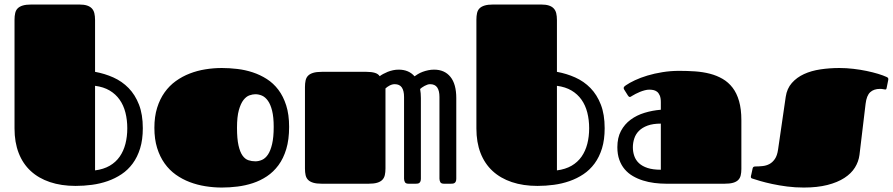

<svg xmlns="http://www.w3.org/2000/svg" viewBox="-20 -821 3990 858"><path d="M317.9 9.8Q253.9 9.8 203.1 -7.3Q152.3 -24.4 117.2 -56.9Q82 -89.4 63.5 -137.2Q44.9 -185.1 44.9 -246.6V-732.9Q44.9 -749.5 47.9 -762.5Q50.8 -775.4 59.1 -783.7Q67.4 -792 82 -796.4Q96.7 -800.8 120.1 -800.8H334Q355 -800.8 368.7 -796.4Q382.3 -792 390.4 -783.4Q398.4 -774.9 401.6 -762Q404.8 -749 404.8 -731.4V-500Q447.8 -492.2 486.6 -474.9Q525.4 -457.5 554.7 -427.5Q584 -397.5 601.1 -353.5Q618.2 -309.6 618.2 -248Q618.2 -196.8 606.2 -158Q594.2 -119.1 573 -90.3Q551.8 -61.5 523.2 -42.5Q494.6 -23.4 461.2 -11.7Q427.7 0 391.1 4.9Q354.5 9.8 317.9 9.8ZM404.8 -59.6Q442.9 -64.5 470.2 -80.3Q497.6 -96.2 514.9 -121.1Q532.2 -146 540.5 -178.2Q548.8 -210.4 548.8 -248Q548.8 -285.2 540.5 -317.9Q532.2 -350.6 514.6 -375.5Q497.1 -400.4 470 -416.5Q442.9 -432.6 404.8 -437.5Z M971.2 17.1Q934.6 17.1 897.9 11.2Q861.3 5.4 827.9 -7.3Q794.4 -20 765.6 -40.5Q736.8 -61 715.6 -90.8Q694.3 -120.6 682.1 -159.9Q669.9 -199.2 669.9 -250Q669.9 -299.8 682.1 -339.1Q694.3 -378.4 715.6 -408.2Q736.8 -438 765.6 -458.7Q794.4 -479.5 827.9 -492.4Q861.3 -505.4 897.9 -511.2Q934.6 -517.1 971.2 -517.1Q1004.9 -517.1 1040.3 -512.9Q1075.7 -508.8 1109.1 -497.8Q1142.6 -486.8 1172.1 -468Q1201.7 -449.2 1223.9 -419.9Q1246.1 -390.6 1259 -349.9Q1272 -309.1 1272 -253.9Q1272 -197.3 1259.3 -155Q1246.6 -112.8 1224.4 -82.8Q1202.1 -52.7 1172.9 -33.2Q1143.6 -13.7 1110.1 -2.7Q1076.7 8.3 1041 12.7Q1005.4 17.1 971.2 17.1ZM1121.1 -100.1Q1136.2 -100.1 1151.1 -106.7Q1166 -113.3 1177.5 -130.4Q1189 -147.5 1196 -177.5Q1203.1 -207.5 1203.1 -253.9Q1203.1 -297.9 1196 -326.2Q1189 -354.5 1177.2 -370.8Q1165.5 -387.2 1150.9 -393.6Q1136.2 -399.9 1121.1 -399.9Q1109.4 -399.9 1095 -395Q1080.6 -390.1 1068.1 -374.3Q1055.7 -358.4 1047.4 -328.9Q1039.1 -299.3 1039.1 -250Q1039.1 -200.7 1045.9 -170.9Q1052.7 -141.1 1064 -125.5Q1075.2 -109.9 1090.1 -105Q1105 -100.1 1121.1 -100.1Z M1342.8 -432.1Q1342.8 -448.7 1345.7 -461.7Q1348.6 -474.6 1356.9 -482.9Q1365.2 -491.2 1379.9 -495.6Q1394.5 -500 1418 -500H1617.7Q1639.6 -500 1654.8 -495.6Q1669.9 -491.2 1676.8 -480.5Q1683.1 -485.4 1692.4 -490.5Q1701.7 -495.6 1712.6 -500Q1723.6 -504.4 1736.1 -507.1Q1748.5 -509.8 1761.7 -509.8Q1806.6 -509.8 1832.5 -480Q1839.4 -484.9 1847.2 -489.7Q1856.9 -495.6 1868.7 -500Q1880.4 -504.4 1893.6 -507.1Q1906.7 -509.8 1919.9 -509.8Q1966.8 -509.8 1992.9 -477.5Q2019 -445.3 2019 -382.8V-22.9Q2019 -14.6 2016.8 -10Q2014.6 -5.4 2011.2 -3.2Q2007.8 -1 2003.4 -0.5Q1999 0 1994.6 0H1963.9Q1951.2 0 1947.5 -7.3Q1943.8 -14.6 1943.8 -22.9V-387.7Q1943.8 -415.5 1933.8 -430.2Q1923.8 -444.8 1901.9 -444.8Q1896 -444.8 1889.6 -442.6Q1883.3 -440.4 1877 -437Q1870.6 -433.6 1865.2 -429.7Q1860.8 -426.3 1857.4 -423.3Q1860.8 -404.8 1860.8 -382.8V-22.9Q1860.8 -14.6 1858.6 -10Q1856.4 -5.4 1853.3 -3.2Q1850.1 -1 1845.7 -0.5Q1841.3 0 1836.9 0H1805.7Q1793 0 1789.3 -7.3Q1785.6 -14.6 1785.6 -22.9V-387.7Q1785.6 -415.5 1775.6 -430.2Q1765.6 -444.8 1743.7 -444.8Q1732.4 -444.8 1720.9 -438.7Q1709.5 -432.6 1702.6 -425.8V-68.4Q1702.6 -51.3 1699.7 -38.6Q1696.8 -25.9 1688.5 -17.3Q1680.2 -8.8 1665.5 -4.4Q1650.9 0 1627.4 0H1418Q1394.5 0 1379.9 -4.4Q1365.2 -8.8 1356.9 -17.1Q1348.6 -25.4 1345.7 -38.1Q1342.8 -50.8 1342.8 -67.9Z M2381.8 9.8Q2317.9 9.8 2267.1 -7.3Q2216.3 -24.4 2181.2 -56.9Q2146 -89.4 2127.4 -137.2Q2108.9 -185.1 2108.9 -246.6V-732.9Q2108.9 -749.5 2111.8 -762.5Q2114.7 -775.4 2123 -783.7Q2131.3 -792 2146 -796.4Q2160.6 -800.8 2184.1 -800.8H2397.9Q2418.9 -800.8 2432.6 -796.4Q2446.3 -792 2454.3 -783.4Q2462.4 -774.9 2465.6 -762Q2468.8 -749 2468.8 -731.4V-500Q2511.7 -492.2 2550.5 -474.9Q2589.4 -457.5 2618.7 -427.5Q2647.9 -397.5 2665 -353.5Q2682.1 -309.6 2682.1 -248Q2682.1 -196.8 2670.2 -158Q2658.2 -119.1 2637 -90.3Q2615.7 -61.5 2587.2 -42.5Q2558.6 -23.4 2525.1 -11.7Q2491.7 0 2455.1 4.9Q2418.5 9.8 2381.8 9.8ZM2468.8 -59.6Q2506.8 -64.5 2534.2 -80.3Q2561.5 -96.2 2578.9 -121.1Q2596.2 -146 2604.5 -178.2Q2612.8 -210.4 2612.8 -248Q2612.8 -285.2 2604.5 -317.9Q2596.2 -350.6 2578.6 -375.5Q2561 -400.4 2533.9 -416.5Q2506.8 -432.6 2468.8 -437.5Z M2957 0Q2930.7 0 2904.1 -3.4Q2877.4 -6.8 2853.3 -14.4Q2829.1 -22 2808.1 -34.2Q2787.1 -46.4 2771.7 -64.5Q2756.3 -82.5 2747.6 -106.9Q2738.8 -131.3 2738.8 -163.1Q2738.8 -205.6 2754.9 -235.8Q2771 -266.1 2798.1 -286.1Q2825.2 -306.2 2860.4 -316.9Q2895.5 -327.6 2933.1 -330.6V-364.3Q2933.1 -383.3 2928.2 -394.5Q2923.3 -405.8 2915.8 -411.4Q2908.2 -417 2899.2 -418.7Q2890.1 -420.4 2881.8 -420.4Q2872.1 -420.4 2861.1 -417.5Q2850.1 -414.6 2839.8 -410.4Q2829.6 -406.2 2820.3 -401.4Q2811 -396.5 2804.7 -392.6Q2801.8 -390.6 2799.3 -389.2Q2796.9 -387.7 2794.4 -387.7Q2790 -387.7 2786.1 -394L2769.5 -420.4Q2767.1 -423.8 2767.1 -427.7Q2767.1 -431.6 2770.3 -434.6Q2773.4 -437.5 2776.4 -439.5Q2792.5 -450.7 2817.4 -462.4Q2842.3 -474.1 2873.3 -483.4Q2904.3 -492.7 2940.4 -498.5Q2976.6 -504.4 3015.1 -504.4Q3051.8 -504.4 3086.7 -502Q3121.6 -499.5 3152.6 -491.5Q3183.6 -483.4 3209.2 -468.5Q3234.9 -453.6 3253.7 -429.2Q3272.5 -404.8 3282.7 -369.1Q3293 -333.5 3293 -283.7V-65.9Q3293 -49.8 3290 -37.4Q3287.1 -24.9 3278.8 -16.6Q3270.5 -8.3 3255.9 -4.2Q3241.2 0 3217.8 0ZM2933.1 -268.6Q2897.9 -268.6 2874 -259.8Q2850.1 -251 2835.4 -236.3Q2820.8 -221.7 2814.5 -202.4Q2808.1 -183.1 2808.1 -162.6Q2808.1 -142.1 2814.5 -123.8Q2820.8 -105.5 2835.4 -91.8Q2850.1 -78.1 2874 -70.3Q2897.9 -62.5 2933.1 -62.5Z M3731 -517.1Q3762.2 -517.1 3793.5 -513.4Q3824.7 -509.8 3852.8 -503.9Q3880.9 -498 3904.1 -491Q3927.2 -483.9 3941.9 -477.1Q3944.3 -476.1 3947 -474.1Q3949.7 -472.2 3949.7 -466.8Q3949.7 -465.3 3949.2 -462.9Q3948.7 -460.4 3948.2 -458L3942.4 -429.2Q3941.4 -423.3 3939.7 -422.1Q3938 -420.9 3936.5 -420.9Q3934.1 -420.9 3927.2 -422.4Q3920.4 -423.8 3912.6 -423.8Q3884.8 -423.8 3868.7 -408.9Q3852.5 -394 3848.1 -356.9L3820.8 -128.9Q3816.9 -98.6 3800.5 -72.3Q3784.2 -45.9 3753.4 -25.9Q3722.7 -5.9 3677.5 5.6Q3632.3 17.1 3571.8 17.1Q3533.7 17.1 3497.6 12.5Q3461.4 7.8 3430.9 1.2Q3400.4 -5.4 3377.7 -12Q3355 -18.6 3343.8 -22.5Q3339.8 -23.4 3337.6 -25.1Q3335.4 -26.9 3335.4 -30.8Q3335.4 -32.7 3335.9 -35.2Q3336.4 -37.6 3337.4 -41L3343.3 -68.4Q3344.2 -72.3 3346.7 -74.7Q3349.1 -77.1 3355.5 -77.1Q3371.6 -77.1 3387.9 -78.9Q3404.3 -80.6 3418.2 -87.9Q3432.1 -95.2 3442.6 -110.4Q3453.1 -125.5 3457 -152.8L3491.2 -388.2Q3496.6 -425.3 3518.6 -450.2Q3540.5 -475.1 3573 -490Q3605.5 -504.9 3646.5 -511Q3687.5 -517.1 3731 -517.1Z"/></svg>

Font: Fascinate
Style: Regular
Weight: 900
Designer: Astigmatic (AOETI)
Foundry: Astigmatic (AOETI)
Version: Version 1.000